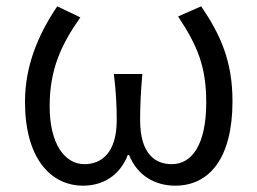

<svg xmlns="http://www.w3.org/2000/svg" viewBox="-20 -574 813 607"><path d="M243 13C303 13 358 -17 384 -84H388C415 -17 472 13 534 13C642 13 715 -74 715 -254C715 -382 676 -466 616 -554L543 -522C604 -430 632 -364 632 -250C632 -117 587 -55 523 -55C471 -55 423 -87 423 -194C423 -239 425 -282 430 -340H340C347 -282 349 -239 349 -194C349 -90 300 -55 247 -55C184 -55 137 -120 137 -238C137 -353 172 -431 234 -519L161 -554C103 -468 59 -369 59 -252C59 -75 139 13 243 13Z"/></svg>

Font: Noto Sans KR DemiLight
Style: Regular
Weight: 350
Designer: Ryoko NISHIZUKA 西塚涼子 (kana, bopomofo & ideographs); Paul D. Hunt (Latin, Greek & Cyrillic); Sandoll Communications 산돌커뮤니
Foundry: Adobe
Version: Version 2.004;hotconv 1.0.118;makeotfexe 2.5.65603